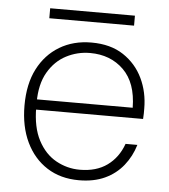

<svg xmlns="http://www.w3.org/2000/svg" viewBox="-49 -673 641 729"><g transform="rotate(5 272.0 -308.5)"><path d="M278 12Q208 12 156.5 -21Q105 -54 76.5 -113.5Q48 -173 48 -253Q48 -335 77.5 -392.5Q107 -450 159.5 -481.5Q212 -513 281 -513Q354 -513 403 -480.5Q452 -448 477 -395.5Q502 -343 502 -281Q502 -271 502 -262Q502 -253 501 -241H80V-280H458Q457 -375 407 -424Q357 -473 279 -473Q231 -473 188.5 -451Q146 -429 119.5 -383.5Q93 -338 93 -268V-250Q93 -174 119 -124.5Q145 -75 187.5 -51.5Q230 -28 278 -28Q341 -28 382.5 -58Q424 -88 443 -141H488Q475 -97 447 -62Q419 -27 377 -7.5Q335 12 278 12ZM113 -591V-629H436V-591Z"/></g></svg>

Font: DM Sans 18pt ExtraLight
Style: Regular
Weight: 250
Designer: Colophon Foundry, Jonny Pinhorn
Foundry: Colophon Foundry
Version: Version 4.004;gftools[0.9.30]